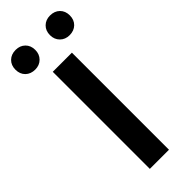

<svg xmlns="http://www.w3.org/2000/svg" viewBox="-349 -946 979 979"><g transform="rotate(-45 141.0 -456.5)"><path d="M72 -700H210V0H72ZM-55 -842Q-55 -874 -35 -893.5Q-15 -913 17 -913Q48 -913 68 -893.5Q88 -874 88 -842Q88 -811 68 -791Q48 -771 17 -771Q-15 -771 -35 -790.5Q-55 -810 -55 -842ZM194 -842Q194 -874 214 -893.5Q234 -913 265 -913Q297 -913 317 -893.5Q337 -874 337 -842Q337 -810 317 -790.5Q297 -771 265 -771Q234 -771 214 -791Q194 -811 194 -842Z"/></g></svg>

Font: Bai Jamjuree
Style: Bold
Weight: 700
Designer: Katatrad Aksorn Co.,Ltd.
Foundry: Cadson Demak Co.,Ltd.
Version: Version 1.000; ttfautohint (v1.6)